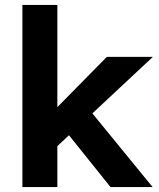

<svg xmlns="http://www.w3.org/2000/svg" viewBox="-20 -760 647 780"><path d="M205 -159 166 -277 414 -529H601ZM71 0V-740H213V0ZM429 0 239 -237 340 -318 600 0Z"/></svg>

Font: Readex Pro SemiBold
Style: Regular
Weight: 600
Designer: Bonnie Shaver-Troup, Thomas Jockin
Foundry: Lexend
Version: Version 1.204